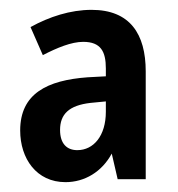

<svg xmlns="http://www.w3.org/2000/svg" viewBox="-20 -742 361 390"><path d="M166 -722C123 -722 80 -708 42 -687L67 -630C96 -645 125 -657 149 -657C185 -657 195 -637 195 -603V-587L158 -585C76 -579 21 -552 21 -477C21 -420 54 -372 113 -372C152 -372 187 -393 207 -430L219 -378H276V-597C276 -673 244 -722 166 -722ZM164 -533 195 -536V-515C195 -466 170 -437 137 -437C116 -437 102 -450 102 -478C102 -510 120 -528 164 -533Z"/></svg>

Font: Noto Sans Sinhala UI ExtraCondensed SemiBold
Style: Regular
Weight: 600
Width: 2
Designer: Jelle Bosma - Monotype Design Team
Foundry: Monotype Imaging Inc.
Version: Version 2.006